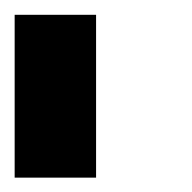

<svg xmlns="http://www.w3.org/2000/svg" viewBox="-20 -798 262 262"><path d="M111.1 -555.6H0V-777.8H111.1Z"/></svg>

Font: Pixeloid Sans
Style: Regular
Weight: 400
Designer: GGBotNet
Foundry: GGBotNet
Version: 0.5